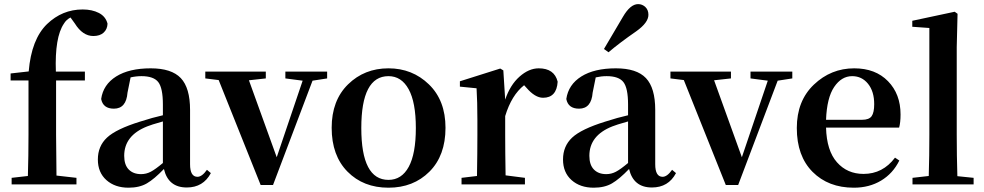

<svg xmlns="http://www.w3.org/2000/svg" viewBox="-20 -875 4668 911"><path d="M30.3 -526.4 116.2 -536.1Q128.9 -688.5 203.1 -760.7Q275.4 -830.1 372.1 -830.1Q417 -830.1 449.2 -813.5Q481.4 -796.9 490.2 -762.7Q489.3 -736.3 471.7 -720.2Q454.1 -704.1 422.9 -704.1Q372.1 -704.1 335 -763.7L314.5 -792Q293.9 -781.2 283.2 -762.7Q239.3 -698.2 245.1 -535.2H382.8V-493.2H246.1V-235.4Q246.1 -170.9 248 -42L342.8 -31.2V0H35.2V-31.2L112.3 -40Q115.2 -136.7 115.2 -235.4V-493.2H30.3Z M752.9 -101.6V-298.8Q694.3 -282.2 678.7 -275.4Q569.3 -232.4 569.3 -135.7Q569.3 -92.8 590.8 -70.8Q612.3 -48.8 649.4 -48.8Q673.8 -48.8 695.3 -60.1Q716.8 -71.3 752.9 -101.6ZM961.9 -69.3 980.5 -53.7Q944.3 14.6 866.2 14.6Q778.3 14.6 757.8 -73.2Q711.9 -25.4 676.8 -4.9Q641.6 15.6 589.8 15.6Q525.4 15.6 484.9 -20.5Q444.3 -56.6 444.3 -118.2Q444.3 -181.6 487.8 -222.2Q531.2 -262.7 644.5 -297.9Q705.1 -317.4 752.9 -328.1V-378.9Q752.9 -457 731 -485.4Q709 -513.7 651.4 -513.7Q626 -513.7 599.6 -507.8L585 -435.5Q579.1 -359.4 520.5 -359.4Q468.8 -359.4 460 -405.3Q469.7 -473.6 531.2 -512.2Q592.8 -550.8 695.3 -550.8Q793.9 -550.8 837.9 -504.4Q881.8 -458 881.8 -353.5V-95.7Q881.8 -36.1 917 -36.1Q938.5 -36.1 961.9 -69.3Z M1532.2 -535.2V-502.9L1462.9 -492.2L1275.4 2.9H1216.8L1017.6 -495.1L954.1 -502.9V-535.2H1241.2V-502.9L1161.1 -494.1L1293 -128.9L1416 -492.2L1334 -502.9V-535.2Z M1823.2 15.6Q1704.1 15.6 1628.9 -60.5Q1553.7 -136.7 1553.7 -268.6Q1553.7 -398.4 1631.3 -474.6Q1709 -550.8 1823.2 -550.8Q1936.5 -550.8 2015.1 -474.6Q2093.8 -398.4 2093.8 -268.6Q2093.8 -136.7 2017.6 -60.5Q1941.4 15.6 1823.2 15.6ZM1823.2 -21.5Q1885.7 -21.5 1919.4 -83.5Q1953.1 -145.5 1953.1 -267.6Q1953.1 -389.6 1918.9 -451.7Q1884.8 -513.7 1823.2 -513.7Q1694.3 -513.7 1694.3 -267.6Q1694.3 -21.5 1823.2 -21.5Z M2368.2 -541 2377 -402.3Q2400.4 -471.7 2444.8 -511.2Q2489.3 -550.8 2536.1 -550.8Q2610.4 -550.8 2626 -487.3Q2621.1 -411.1 2556.6 -411.1Q2518.6 -411.1 2477.5 -459L2466.8 -470.7Q2407.2 -423.8 2377 -324.2V-235.4Q2377 -156.2 2378.9 -43L2470.7 -31.2V0H2169.9V-31.2L2243.2 -40Q2245.1 -153.3 2245.1 -235.4V-306.6Q2245.1 -392.6 2241.2 -456.1L2162.1 -463.9V-489.3L2353.5 -549.8Z M2845.7 -642.6 2935.5 -794.9Q2970.7 -855.5 3007.8 -855.5Q3027.3 -855.5 3042 -841.8Q3056.6 -828.1 3056.6 -804.7Q3056.6 -767.6 2999 -726.6Q2919.9 -671.9 2867.2 -627ZM2960 -101.6V-298.8Q2901.4 -282.2 2885.7 -275.4Q2776.4 -232.4 2776.4 -135.7Q2776.4 -92.8 2797.9 -70.8Q2819.3 -48.8 2856.4 -48.8Q2880.9 -48.8 2902.3 -60.1Q2923.8 -71.3 2960 -101.6ZM3168.9 -69.3 3187.5 -53.7Q3151.4 14.6 3073.2 14.6Q2985.4 14.6 2964.8 -73.2Q2918.9 -25.4 2883.8 -4.9Q2848.6 15.6 2796.9 15.6Q2732.4 15.6 2691.9 -20.5Q2651.4 -56.6 2651.4 -118.2Q2651.4 -181.6 2694.8 -222.2Q2738.3 -262.7 2851.6 -297.9Q2912.1 -317.4 2960 -328.1V-378.9Q2960 -457 2938 -485.4Q2916 -513.7 2858.4 -513.7Q2833 -513.7 2806.6 -507.8L2792 -435.5Q2786.1 -359.4 2727.5 -359.4Q2675.8 -359.4 2667 -405.3Q2676.8 -473.6 2738.3 -512.2Q2799.8 -550.8 2902.3 -550.8Q3001 -550.8 3044.9 -504.4Q3088.9 -458 3088.9 -353.5V-95.7Q3088.9 -36.1 3124 -36.1Q3145.5 -36.1 3168.9 -69.3Z M3739.3 -535.2V-502.9L3669.9 -492.2L3482.4 2.9H3423.8L3224.6 -495.1L3161.1 -502.9V-535.2H3448.2V-502.9L3368.2 -494.1L3500 -128.9L3623 -492.2L3541 -502.9V-535.2Z M3899.4 -306.6H4070.3Q4103.5 -306.6 4115.7 -323.7Q4127.9 -340.8 4127.9 -380.9Q4127.9 -441.4 4098.6 -477.5Q4069.3 -513.7 4023.4 -513.7Q3972.7 -513.7 3938 -462.4Q3903.3 -411.1 3899.4 -306.6ZM4246.1 -269.5H3899.4Q3902.3 -160.2 3951.2 -105Q4000 -49.8 4077.1 -49.8Q4168.9 -49.8 4226.6 -127L4247.1 -113.3Q4216.8 -51.8 4160.6 -18.1Q4104.5 15.6 4031.2 15.6Q3910.2 15.6 3835.4 -59.6Q3760.7 -134.8 3760.7 -267.6Q3760.7 -396.5 3841.8 -473.6Q3922.9 -550.8 4033.2 -550.8Q4133.8 -550.8 4193.4 -489.7Q4252.9 -428.7 4252.9 -332Q4252.9 -293 4246.1 -269.5Z M4522.5 -39.1 4599.6 -31.2V0H4309.6V-31.2L4386.7 -40Q4389.6 -134.8 4389.6 -235.4V-742.2L4308.6 -748V-776.4L4509.8 -819.3L4523.4 -809.6L4519.5 -651.4V-235.4Q4519.5 -135.7 4522.5 -39.1Z"/></svg>

Font: GenYoMin TW TTF Bold
Style: Regular
Weight: 700
Version: Version 1.300